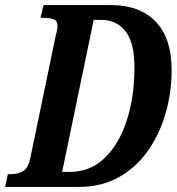

<svg xmlns="http://www.w3.org/2000/svg" viewBox="-39 -734 694 754"><path d="M-19 0 -8 -50H3Q29 -50 50 -61Q71 -72 80 -113L179 -590Q182 -603 184.5 -613Q187 -623 187 -630Q187 -653 171.5 -658.5Q156 -664 130 -664H120L132 -714H397Q510 -714 572.5 -649Q635 -584 635 -460Q635 -369 610.5 -286Q586 -203 539.5 -138.5Q493 -74 425.5 -37Q358 0 271 0ZM235 -59Q315 -59 371.5 -113Q428 -167 458.5 -260Q489 -353 489 -470Q489 -566 454 -611Q419 -656 358 -656H329L205 -59Z"/></svg>

Font: Noto Serif ExtraCondensed
Style: Bold Italic
Weight: 700
Width: 2
Italic angle: -12°
Designer: Monotype Design Team
Foundry: Monotype Imaging Inc.
Version: Version 2.013; ttfautohint (v1.8.4.7-5d5b)